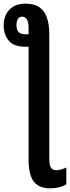

<svg xmlns="http://www.w3.org/2000/svg" viewBox="-30 -788 382 1048"><path d="M109 -768Q157 -768 185 -748.5Q213 -729 226 -692Q239 -655 239 -602V82Q239 113 248 127Q257 141 277 141Q291 141 306 136.5Q321 132 332 126V218Q314 229 291.5 234.5Q269 240 244 240Q204 240 177.5 224Q151 208 138.5 173.5Q126 139 126 84V-533H107Q45 -533 17.5 -566.5Q-10 -600 -10 -649Q-10 -681 2.5 -708Q15 -735 41.5 -751.5Q68 -768 109 -768ZM91 -697Q74 -697 67 -683.5Q60 -670 60 -652Q60 -624 72 -612.5Q84 -601 107 -601H126V-635Q126 -667 117 -682Q108 -697 91 -697Z"/></svg>

Font: Noto Sans Display ExtraCondensed SemiBold
Style: Regular
Weight: 600
Width: 2
Designer: Monotype Design Team
Foundry: Monotype Imaging Inc.
Version: Version 2.003